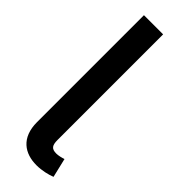

<svg xmlns="http://www.w3.org/2000/svg" viewBox="-269 -627 858 858"><g transform="rotate(45 159.5 -198.0)"><path d="M281.1 191.3 259.5 100.4C246.5 104.8 229.2 109.1 216.2 109.1C185.9 109.1 177.2 96.1 177.2 61.5V-605.2H56V70.1C56 169.7 116.6 208.7 190.2 208.7C224.8 208.7 259.5 200 281.1 191.3Z"/></g></svg>

Font: PleaseOptimize
Style: Demi-Bold
Weight: 600
Version: Version 001.000